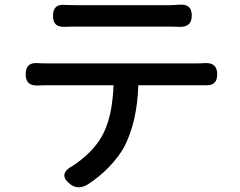

<svg xmlns="http://www.w3.org/2000/svg" viewBox="-20 -758 1020 815"><path d="M500 -645C585 -645 669 -645 696 -645C710 -645 725 -645 741 -644C776 -643 794 -657 794 -692C794 -728 775 -741 739 -738C724 -737 710 -736 696 -736C668 -736 584 -736 500 -736C416 -736 330 -736 300 -736C287 -736 273 -737 259 -737C223 -741 205 -727 205 -691C205 -656 221 -643 256 -644C271 -645 286 -645 301 -645C331 -645 416 -645 500 -645ZM693 -396H819C828 -396 839 -396 850 -396C885 -394 902 -408 902 -443C902 -479 882 -493 846 -490C836 -489 826 -489 819 -489C764 -489 236 -489 178 -489C166 -489 154 -489 142 -490C107 -493 89 -479 89 -443C89 -408 106 -394 141 -395C153 -396 166 -396 178 -396H319H462C458 -308 445 -229 403 -164C377 -124 336 -85 290 -55C245 -31 240 -4 281 26C302 41 326 40 349 27C418 -16 476 -78 507 -134C544 -206 564 -292 567 -396Z"/></svg>

Font: GenSenRounded2 TW M
Style: Regular
Weight: 500
Version: Version 2.100;PS 2.1;hotconv 16.6.51;makeotf.lib2.5.65220 DE